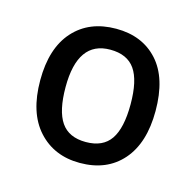

<svg xmlns="http://www.w3.org/2000/svg" viewBox="-62 -786 478 468"><g transform="rotate(15 176.5 -552.5)"><path d="M322 -553Q322 -472 283 -427.5Q244 -383 176 -383Q111 -383 71 -427Q31 -471 31 -553Q31 -634 70.5 -678Q110 -722 178 -722Q244 -722 283 -679Q322 -636 322 -553ZM95 -553Q95 -493 114.5 -464.5Q134 -436 177 -436Q220 -436 239.5 -464.5Q259 -493 259 -553Q259 -613 239.5 -641Q220 -669 177 -669Q95 -669 95 -553Z"/></g></svg>

Font: Noto Sans Sinhala UI SemiCondensed
Style: Regular
Weight: 400
Width: 4
Designer: Jelle Bosma - Monotype Design Team
Foundry: Monotype Imaging Inc.
Version: Version 2.006; ttfautohint (v1.8.4.7-5d5b)